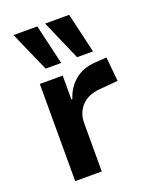

<svg xmlns="http://www.w3.org/2000/svg" viewBox="-143 -849 749 930"><g transform="rotate(-20 231.5 -383.5)"><path d="M81 0V-501H199V-378H204Q221 -433 263 -468Q305 -503 368 -507L428 -511L440 -386L346 -378Q284 -373 251 -337.5Q218 -302 218 -250V0ZM295 -561 205 -767H329L377 -561ZM133 -561 42 -767H165L213 -561Z"/></g></svg>

Font: Nunito Sans 7pt
Style: Bold
Weight: 700
Designer: Vernon Adams
Foundry: Vernon Adams
Version: Version 3.101;gftools[0.9.27]